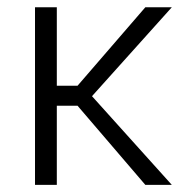

<svg xmlns="http://www.w3.org/2000/svg" viewBox="-20 -518 518 538"><path d="M197.3 -277.8H139.2V-497.6H78.1V0H139.2V-221.7H197.3L387.2 0H461.4L237.8 -248.5L461.4 -497.6H387.2Z"/></svg>

Font: Estedad Light
Style: Regular
Weight: 300
Designer: Amin Abedi
Version: Version 7.3